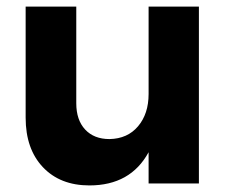

<svg xmlns="http://www.w3.org/2000/svg" viewBox="-20 -558 699 584"><path d="M585 -538V0H432V-95Q377 6 252 6Q163 6 110.5 -49.5Q58 -105 58 -200V-538H212V-244Q212 -193 239 -164Q266 -135 313 -135Q368 -136 400 -174Q432 -212 432 -272V-538Z"/></svg>

Font: Argentum Sans SemiBold
Style: Regular
Weight: 600
Designer: Julieta Ulanovsky (Modified by Cristiano Sobral)
Foundry: Julieta Ulanovsky
Version: Version 5.001;November 22, 2018;FontCreator 11.5.0.2425 64-b